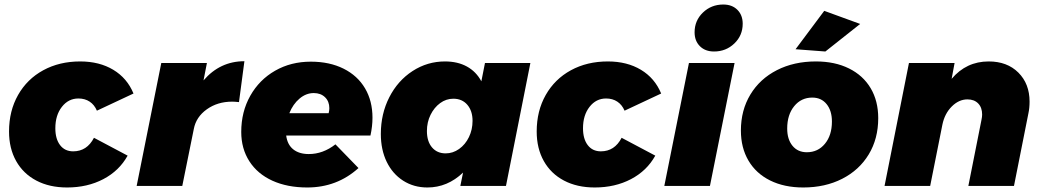

<svg xmlns="http://www.w3.org/2000/svg" viewBox="-20 -823 4610 850"><path d="M20 -241Q20 -332 60 -402.5Q100 -473 171.5 -512Q243 -551 335 -551Q420 -551 481.5 -514Q543 -477 571 -409L409 -333Q398 -359 377 -373Q356 -387 327 -387Q283 -387 254 -350Q225 -313 225 -255Q225 -208 246 -180.5Q267 -153 304 -153Q365 -153 396 -213L545 -134Q508 -67 437.5 -30Q367 7 277 7Q199 7 141 -23.5Q83 -54 51.5 -110Q20 -166 20 -241Z M1062 -552 1038 -371Q1018 -373 1008 -373Q943 -373 895.5 -339Q848 -305 838 -252L787 0H585L694 -544H896L881 -467Q954 -552 1062 -552Z M1629 -302Q1629 -264 1620 -223H1247Q1252 -183 1278 -162Q1304 -141 1347 -141Q1410 -141 1465 -184L1567 -79Q1472 7 1340 7Q1252 7 1186 -23Q1120 -53 1084 -109Q1048 -165 1048 -239Q1048 -328 1088 -399Q1128 -470 1198 -510Q1268 -550 1356 -550Q1439 -550 1501 -519Q1563 -488 1596 -432Q1629 -376 1629 -302ZM1438 -344Q1438 -374 1419 -392.5Q1400 -411 1369 -411Q1335 -411 1306 -386.5Q1277 -362 1261 -322H1435Q1438 -334 1438 -344Z M1666 -230Q1666 -319 1703.5 -392.5Q1741 -466 1806.5 -508.5Q1872 -551 1950 -551Q2006 -551 2047 -528.5Q2088 -506 2111 -463L2127 -544H2328L2220 0H2018L2030 -59Q1961 7 1872 7Q1812 7 1765 -23Q1718 -53 1692 -106.5Q1666 -160 1666 -230ZM2072 -288Q2072 -332 2049 -359Q2026 -386 1987 -386Q1955 -386 1928.5 -366.5Q1902 -347 1886 -314.5Q1870 -282 1870 -243Q1870 -197 1892.5 -170.5Q1915 -144 1953 -144Q1985 -144 2012.5 -163.5Q2040 -183 2056 -216Q2072 -249 2072 -288Z M2356 -241Q2356 -332 2396 -402.5Q2436 -473 2507.5 -512Q2579 -551 2671 -551Q2756 -551 2817.5 -514Q2879 -477 2907 -409L2745 -333Q2734 -359 2713 -373Q2692 -387 2663 -387Q2619 -387 2590 -350Q2561 -313 2561 -255Q2561 -208 2582 -180.5Q2603 -153 2640 -153Q2701 -153 2732 -213L2881 -134Q2844 -67 2773.5 -30Q2703 7 2613 7Q2535 7 2477 -23.5Q2419 -54 2387.5 -110Q2356 -166 2356 -241Z M3232 -544 3123 0H2921L3030 -544ZM3268 -718Q3268 -666 3231 -630.5Q3194 -595 3141 -595Q3102 -595 3078.5 -618.5Q3055 -642 3055 -680Q3055 -732 3092 -767.5Q3129 -803 3182 -803Q3221 -803 3244.5 -779.5Q3268 -756 3268 -718Z M3868 -300Q3868 -209 3826 -139.5Q3784 -70 3708.5 -31.5Q3633 7 3536 7Q3452 7 3389.5 -24Q3327 -55 3293.5 -112Q3260 -169 3260 -245Q3260 -335 3302 -404.5Q3344 -474 3419.5 -512.5Q3495 -551 3592 -551Q3676 -551 3738.5 -520Q3801 -489 3834.5 -432.5Q3868 -376 3868 -300ZM3465 -254Q3465 -206 3488.5 -177.5Q3512 -149 3552 -149Q3601 -149 3632 -186.5Q3663 -224 3663 -285Q3663 -333 3639.5 -362Q3616 -391 3576 -391Q3527 -391 3496 -353Q3465 -315 3465 -254ZM3629 -775 3788 -717 3634 -595 3502 -605Z M4538 -373Q4538 -345 4533 -322L4469 0H4267L4325 -292Q4328 -306 4328 -316Q4328 -347 4310.5 -365Q4293 -383 4263 -383Q4225 -383 4193.5 -351.5Q4162 -320 4152 -271L4098 0H3896L4004 -544H4206L4193 -474Q4258 -551 4357 -551Q4439 -551 4488.5 -501.5Q4538 -452 4538 -373Z"/></svg>

Font: Gontserrat ExtraBold
Style: Italic
Weight: 800
Italic angle: -11.3°
Designer: Julieta Ulanovsky
Foundry: Julieta Ulanovsky
Version: Version 6.001